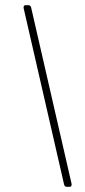

<svg xmlns="http://www.w3.org/2000/svg" viewBox="-20 -720 326 740"><path d="M256 -8Q256 0 248 0H238Q229 0 227 -9L71 -689V-692Q71 -700 79 -700H89Q98 -700 100 -691L256 -11Z"/></svg>

Font: Barlow Condensed Thin
Style: Regular
Weight: 250
Width: 3
Designer: Jeremy Tribby
Foundry: Tribby Type
Version: Version 1.408